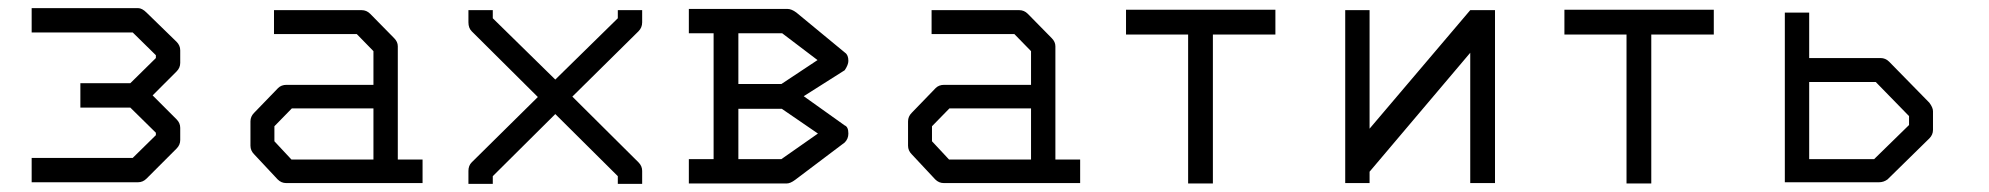

<svg xmlns="http://www.w3.org/2000/svg" viewBox="-20 -501 4900 473"><path d="M58 -52V-112H307L364 -168V-174L301 -236H178V-296H301L364 -358V-365L307 -421H58V-481H320Q330 -481 341 -470L415 -398Q424 -389 424 -377V-346Q424 -334 415 -325L356 -266L415 -207Q424 -198 424 -186V-156Q424 -144 415 -135L341 -61Q332 -52 320 -52Z M900 -108V-234H699L656 -190V-153L698 -108ZM960 -108H1021V-50H685Q673 -50 664 -59L606 -121Q597 -130 597 -142V-202Q597 -214 606 -223L665 -284Q673 -292 686 -292H900V-375L859 -417H655V-476H871Q883 -476 892 -467L951 -407Q960 -398 960 -387Z M1348 -220 1194 -67V-48H1134V-80Q1134 -93 1142 -101L1305 -262L1142 -424Q1134 -432 1134 -446V-476H1194V-456L1348 -305L1502 -456V-476H1562V-446Q1562 -433 1553 -424L1390 -263L1553 -101Q1562 -92 1562 -80V-48H1502V-67Z M1738 -109V-419H1677V-479H1920Q1930 -479 1942 -470L2062 -371Q2070 -365.5 2070 -351Q2070 -341.5 2061 -328L1960 -264L2061 -192Q2070 -188.5 2070 -172Q2070 -159 2061 -150L1939 -58Q1927 -49 1918 -49H1677V-109ZM1906 -233H1799V-109H1905L1995 -172ZM1905 -294 1994 -353 1907 -419H1799V-294Z M2520 -108V-234H2319L2276 -190V-153L2318 -108ZM2580 -108H2641V-50H2305Q2293 -50 2284 -59L2226 -121Q2217 -130 2217 -142V-202Q2217 -214 2226 -223L2285 -284Q2293 -292 2306 -292H2520V-375L2479 -417H2275V-476H2491Q2503 -476 2512 -467L2571 -407Q2580 -398 2580 -387Z M2754 -477H3122V-416H2968V-49H2907V-416H2754Z M3663 -50H3602V-371L3354 -78V-50H3294V-476H3354V-184L3602 -476H3663Z M3834 -477H4202V-416H4048V-49H3987V-416H3834Z M4377 -52V-470H4437V-358H4613Q4625 -358 4634 -349L4733 -248Q4742 -236 4742 -227V-181Q4742 -169 4733 -160L4630 -59Q4620.5 -52 4609 -52ZM4437 -109H4597L4683 -193V-215L4601 -299H4437Z"/></svg>

Font: IBM 3270
Style: Regular
Weight: 400
Monospace: yes
Version: Version 2.3.1